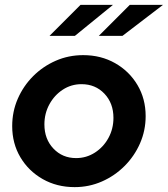

<svg xmlns="http://www.w3.org/2000/svg" viewBox="-20 -757 688 787"><path d="M286 10Q213 10 155 -23Q97 -56 63.5 -112.5Q30 -169 30 -240Q30 -300 53 -352.5Q76 -405 116 -445Q156 -485 208.5 -508Q261 -531 321 -531Q394 -531 452 -498Q510 -465 543.5 -408.5Q577 -352 577 -281Q577 -222 554 -169.5Q531 -117 490.5 -76.5Q450 -36 397.5 -13Q345 10 286 10ZM292 -109Q334 -109 369 -131.5Q404 -154 424.5 -191.5Q445 -229 445 -274Q445 -334 408 -373Q371 -412 314 -412Q272 -412 237.5 -389.5Q203 -367 182.5 -329.5Q162 -292 162 -247Q162 -187 199 -148Q236 -109 292 -109ZM310 -737H443L287 -610H183ZM512 -737H648L482 -610H385Z"/></svg>

Font: Red Hat Display
Style: Bold Italic
Weight: 700
Italic angle: -12°
Designer: Pentagram, MCKL
Foundry: Pentagram, MCKL
Version: Version 1.023; ttfautohint (v1.8.3)